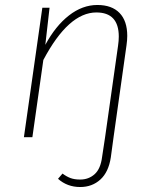

<svg xmlns="http://www.w3.org/2000/svg" viewBox="-20 -551 622 771"><path d="M491 -407Q491 -390 488 -369L436 0L425 81Q416 140 383 170Q350 200 302 200Q250 200 213 167L231 146Q247 158 263 164Q279 170 302 170Q336 170 360 148.5Q384 127 390 79L402 0L454 -367Q457 -387 457 -404Q457 -501 367 -501Q255 -501 154 -310L110 0H76L150 -520H179L162 -371Q203 -447 257 -489Q311 -531 371 -531Q429 -531 460 -499Q491 -467 491 -407Z"/></svg>

Font: FiraGO UltraLight
Style: Italic
Weight: 200
Italic angle: -8°
Designer: bBox Type GmbH
Foundry: bBox Type GmbH
Version: Version 1.001